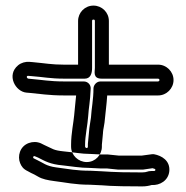

<svg xmlns="http://www.w3.org/2000/svg" viewBox="-20 -628 665 686"><path d="M488 -12C430 -12 392 -13 378 -14C362 -15 350 -16 344 -16L303 -18H302C254 -18 225 -24 180 -30C144 -35 135 -46 113 -56L101 -62C96 -64 99 -72 104 -70L116 -65C140 -53 158 -41 205 -37C234 -34 266 -28 301 -28L341 -26H342H363L402 -22H404H488H491L525 -27C533 -25 534 -24 535 -23C536 -16 532 -17 521 -17C506 -17 506 -12 488 -12ZM522 33C551 35 582 17 585 -17C588 -54 558 -72 530 -77H523L486 -72H405L366 -76H364H343L303 -78H302C272 -78 242 -84 209 -87C169 -91 170 -96 138 -110L126 -116C112 -122 97 -122 83 -117C50 -105 42 -69 52 -45C57 -33 63 -24 80 -16L91 -10C98 -7 106 -3 116 3C131 12 151 16 174 19C216 24 247 32 301 32L342 34H343C347 34 357 35 373 36C391 37 429 38 488 38C501 38 512 36 522 33ZM309 -385C309 -365 303 -347 283 -347H208C160 -347 134 -353 93 -356L81 -357C74 -358 74 -349 81 -347L91 -346C127 -343 159 -337 208 -337H279C295 -337 305 -324 304 -311C302 -262 297 -245 295 -212C293 -182 284 -142 284 -112V-104C284 -102 287 -99 290 -99C292 -99 294 -101 294 -104V-112V-114L298 -156C299 -175 304 -197 305 -208C307 -242 314 -273 314 -312C314 -323 324 -337 339 -337H545C547 -337 550 -340 550 -342C550 -344 547 -347 545 -347H343C311 -347 319 -372 319 -385V-553C319 -556 318 -558 314 -558C311 -558 309 -557 309 -553ZM600 -342C600 -312 575 -287 545 -287H363C361 -254 357 -228 355 -205C354 -186 348 -163 348 -155V-153L344 -111V-104C344 -75 321 -49 290 -49C260 -49 234 -73 234 -104V-112C234 -150 243 -192 245 -216C247 -244 250 -261 252 -287H208C155 -287 120 -293 87 -296L75 -297C35 -300 2 -360 45 -395C56 -404 71 -408 85 -407L97 -406C141 -402 165 -397 208 -397H259V-553C259 -583 283 -608 314 -608C344 -608 369 -584 369 -553V-397H545C575 -397 600 -372 600 -342Z"/></svg>

Font: Squarish
Style: Fog
Weight: 400
Foundry: Cannot Into Space Fonts
Version: Version 0.272